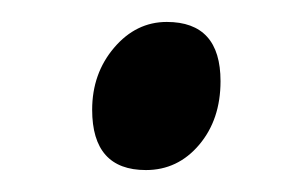

<svg xmlns="http://www.w3.org/2000/svg" viewBox="-20 -135 269 175"><path d="M113 20Q64 20 64 -35Q64 -68 84 -91.5Q104 -115 132 -115Q181 -115 181 -61Q181 -26 161.5 -3Q142 20 113 20Z"/></svg>

Font: ChillKai
Style: Regular
Weight: 400
Designer: ChillType
Foundry: 寒蝉字型
Version: Version 2.000